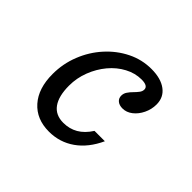

<svg xmlns="http://www.w3.org/2000/svg" viewBox="-110 -567 718 718"><g transform="rotate(45 249.5 -207.5)"><path d="M218.5 11.3Q152.4 11.3 114.1 -31.9Q75.8 -75 75.8 -150.8Q75.8 -205.6 95.6 -255.2Q115.3 -304.8 150 -343.1Q184.7 -381.5 229.4 -403.6Q274.2 -425.8 324.2 -425.8Q374.2 -425.8 402.8 -404.4Q431.5 -383.1 431.5 -345.2Q431.5 -319.4 420.2 -296Q408.9 -272.6 390.7 -258.5Q372.6 -244.4 351.6 -244.4Q334.7 -244.4 324.6 -252.8Q314.5 -261.3 314.5 -275Q314.5 -287.1 321.4 -297.2Q328.2 -307.3 337.1 -316.1Q346 -325 352.8 -333.9Q359.7 -342.7 359.7 -352.4Q359.7 -371.8 325.8 -371.8Q291.9 -371.8 260.1 -354.8Q228.2 -337.9 203.6 -308.5Q179 -279 164.5 -241.5Q150 -204 150 -163.7Q150 -108.1 171 -79Q191.9 -50 233.1 -50Q265.3 -50 291.1 -64.9Q316.9 -79.8 337.1 -111.3H391.9Q364.5 -51.6 319.8 -20.2Q275 11.3 218.5 11.3Z"/></g></svg>

Font: Playfair 5pt SemiExpanded Light
Style: Italic
Weight: 300
Width: 6
Italic angle: -15.6°
Designer: Claus Eggers Sørensen
Foundry: Claus Eggers Sørensen
Version: Version 2.203